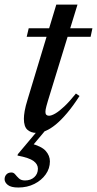

<svg xmlns="http://www.w3.org/2000/svg" viewBox="-56 -582 432 856"><path d="M63 -418 72 -456H356L348 -418ZM157.5 -132Q153.5 -118.5 151 -109.2Q148.5 -100 147.5 -93.8Q146.5 -87.5 146.5 -83Q146.5 -74 150.8 -70Q155 -66 162.5 -66Q173.5 -66 191 -76.2Q208.5 -86.5 231.5 -108.2Q254.5 -130 282.5 -165L298.5 -154Q269.5 -109 243 -77.8Q216.5 -46.5 192.8 -27Q169 -7.5 147.5 1.5Q126 10.5 106.5 10.5Q82 10.5 66.2 -3.5Q50.5 -17.5 50.5 -52.5Q50.5 -66.5 54 -87.2Q57.5 -108 67.5 -140L195 -561.5H289.5ZM25.5 254Q-7 254 -21.2 242.5Q-35.5 231 -35.5 217Q-35.5 204.5 -27.5 195.8Q-19.5 187 -5 187Q5 187 12 195.8Q19 204.5 28.5 213.5Q38 222.5 55.5 222.5Q81 222.5 97 207.8Q113 193 113 170Q113 150.5 93.8 136Q74.5 121.5 22 111.5L23.5 105.5L129 -20H162.5L61.5 100.5L77 56.5Q129 69.5 147.8 90.8Q166.5 112 166.5 137.5Q166.5 169 147.8 195.5Q129 222 97.2 238Q65.5 254 25.5 254Z"/></svg>

Font: Newsreader 36pt Medium
Style: Italic
Weight: 500
Italic angle: -17°
Designer: Hugues Gentile
Foundry: Production Type
Version: Version 1.003